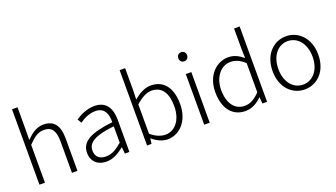

<svg xmlns="http://www.w3.org/2000/svg" viewBox="-67 -1342 3329 1903"><g transform="rotate(-20 1597.0 -391.0)"><path d="M100 0H158V-399C220 -463 264 -495 325 -495C408 -495 443 -443 443 -333V0H501V-341C501 -478 450 -547 339 -547C266 -547 211 -505 157 -451L158 -568V-795H100Z M806 13C875 13 938 -24 991 -68H995L1001 0H1049V-338C1049 -456 1004 -547 876 -547C790 -547 716 -505 676 -478L701 -435C739 -462 799 -496 869 -496C970 -496 992 -414 990 -335C756 -309 651 -252 651 -135C651 -35 720 13 806 13ZM818 -37C758 -37 709 -64 709 -138C709 -219 780 -269 990 -292V-119C928 -65 877 -37 818 -37Z M1449 13C1574 13 1684 -93 1684 -275C1684 -440 1612 -547 1470 -547C1406 -547 1343 -510 1290 -465L1293 -568V-795H1235V0H1282L1289 -54H1292C1340 -13 1399 13 1449 13ZM1445 -38C1405 -38 1348 -55 1293 -103V-412C1353 -466 1408 -496 1459 -496C1577 -496 1622 -403 1622 -274C1622 -132 1547 -38 1445 -38Z M1838 0H1896V-534H1838ZM1868 -658C1894 -658 1914 -676 1914 -707C1914 -735 1894 -754 1868 -754C1841 -754 1822 -735 1822 -707C1822 -676 1841 -658 1868 -658Z M2272 13C2342 13 2400 -24 2444 -68H2446L2452 0H2501V-795H2442V-579L2445 -482C2394 -523 2351 -547 2287 -547C2161 -547 2051 -438 2051 -266C2051 -86 2138 13 2272 13ZM2282 -38C2174 -38 2113 -128 2113 -266C2113 -397 2191 -496 2292 -496C2343 -496 2389 -478 2442 -430V-122C2389 -67 2339 -38 2282 -38Z M2897 13C3026 13 3138 -89 3138 -266C3138 -444 3026 -547 2897 -547C2768 -547 2656 -444 2656 -266C2656 -89 2768 13 2897 13ZM2897 -38C2792 -38 2717 -130 2717 -266C2717 -403 2792 -496 2897 -496C3002 -496 3078 -403 3078 -266C3078 -130 3002 -38 2897 -38Z"/></g></svg>

Font: Noto Sans HK Light
Style: Regular
Weight: 300
Designer: Ryoko NISHIZUKA 西塚涼子 (kana, bopomofo & ideographs); Paul D. Hunt (Latin, Greek & Cyrillic); Sandoll Communications 산돌커뮤니
Foundry: Adobe
Version: Version 2.004;hotconv 1.0.118;makeotfexe 2.5.65603